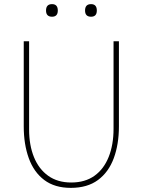

<svg xmlns="http://www.w3.org/2000/svg" viewBox="-20 -900 691 930"><path d="M203 -849Q203 -880 232 -880Q260 -880 260 -849Q260 -819 232 -819Q203 -819 203 -849ZM392 -849Q392 -880 421 -880Q449 -880 449 -849Q449 -819 421 -819Q392 -819 392 -849ZM95 -288V-700H121V-272Q121 -197 144.5 -139Q168 -81 213.5 -48.5Q259 -16 325 -16Q392 -16 437.5 -48.5Q483 -81 506.5 -140Q530 -199 530 -276V-700H556V-288Q556 -201 531 -133.5Q506 -66 454.5 -28Q403 10 323 10Q245 10 194.5 -28Q144 -66 119.5 -133.5Q95 -201 95 -288Z"/></svg>

Font: Haskoy Thin
Style: Regular
Weight: 100
Designer: Ertekin Erdin
Foundry: Ertekin Erdin
Version: Version 2.000; ttfautohint (v1.8.4.7-5d5b)